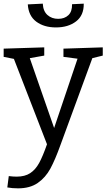

<svg xmlns="http://www.w3.org/2000/svg" viewBox="-26 -791 582 1050"><path d="M536 -532V-487L479 -473L305 1Q276 82 249.5 131Q223 180 180.5 209.5Q138 239 73 239Q41 239 14 234L22 172Q46 175 65 175Q110 175 139 156Q168 137 188 100.5Q208 64 231 -2L50 -469L-6 -480V-525L216 -532V-487L137 -473L270 -91L398 -470L321 -480V-525ZM126 -767 208 -771Q210 -730 233.5 -709Q257 -688 292 -688Q327 -688 348 -708Q369 -728 368 -768L432 -771Q433 -707 390 -674Q347 -641 280 -641Q215 -641 172.5 -672.5Q130 -704 126 -767Z"/></svg>

Font: Bitter Pro
Style: Regular
Weight: 400
Designer: Sol Matas, and Bitter project Authors
Foundry: Sol Matas
Version: Version 1.010